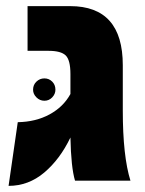

<svg xmlns="http://www.w3.org/2000/svg" viewBox="-20 -590 472 627"><path d="M406 0H225Q212 -43 210 -141Q176 -70 124.5 -26.5Q73 17 8 17L38 -191Q97 -192 142 -216.5Q187 -241 210 -283V-348Q210 -394 194.5 -409Q179 -424 139 -424H70V-570H209Q381 -570 381 -377V-229Q381 -80 406 0ZM161 -297Q161 -283 150.5 -272Q140 -261 125 -261Q110 -261 99 -272Q88 -283 88 -297Q88 -313 99 -323.5Q110 -334 125 -334Q140 -334 150.5 -323.5Q161 -313 161 -297Z"/></svg>

Font: FiraGO ExtraBold
Style: Regular
Weight: 800
Designer: bBox Type
Foundry: bBox Type GmbH
Version: Version 1.001;PS 001.001;hotconv 1.0.88;makeotf.lib2.5.64775